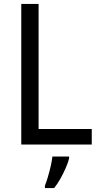

<svg xmlns="http://www.w3.org/2000/svg" viewBox="-20 -734 508 975"><path d="M88 0V-714H176V-79H446V0ZM331 70Q326 91 314 118.5Q302 146 287 173Q272 200 255 221H208V209Q215 192 223 165Q231 138 237.5 110Q244 82 246 61H331Z"/></svg>

Font: Noto Sans Arabic SemiCondensed
Style: Regular
Weight: 400
Width: 4
Designer: Monotype Design Team, Nadine Chahine, Nizar Qandah and Khaled Hosny
Foundry: Monotype Imaging Inc.
Version: Version 2.012